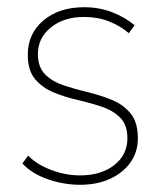

<svg xmlns="http://www.w3.org/2000/svg" viewBox="-20 -502 449 532"><path d="M202 10Q156 10 112 -5.5Q68 -21 42 -49L58 -71Q82 -46 122 -31Q162 -16 202 -16Q260 -16 296.5 -44.5Q333 -73 333 -119Q333 -156 313 -176Q293 -196 261.5 -206.5Q230 -217 195 -225Q160 -233 128.5 -246Q97 -259 77 -283Q57 -307 57 -350Q57 -409 100.5 -445.5Q144 -482 213 -482Q255 -482 291 -468Q327 -454 353 -432L337 -410Q314 -430 282.5 -442.5Q251 -455 213 -455Q157 -455 121 -426Q85 -397 85 -352Q85 -316 105 -296Q125 -276 156.5 -265.5Q188 -255 223.5 -246.5Q259 -238 290.5 -225Q322 -212 342 -187.5Q362 -163 362 -119Q362 -81 341.5 -52Q321 -23 285 -6.5Q249 10 202 10Z"/></svg>

Font: SUSE Thin
Style: Regular
Weight: 250
Designer: Rene Bieder
Foundry: SUSE
Version: Version 1.000